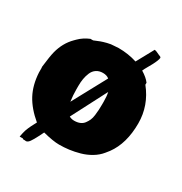

<svg xmlns="http://www.w3.org/2000/svg" viewBox="-197 -940 1104 1162"><g transform="rotate(30 355.0 -358.5)"><path d="M102.5 70.3Q104.5 57.1 107.7 44.4Q110.8 31.7 113.3 23.2Q115.7 14.6 121.8 1.2Q127.9 -12.2 130.1 -16.8Q132.3 -21.5 140.6 -37.1Q148.9 -52.7 150.4 -55.7Q82 -112.8 48.3 -175.8Q14.6 -238.8 9.8 -324.2V-353.5L8.8 -364.3Q18.1 -443.8 26.4 -475.1Q45.4 -548.3 94.7 -597.7L106.4 -609.4Q135.7 -638.7 177.7 -656.2H196.3Q223.6 -667.5 236.8 -672.6Q250 -677.7 276.6 -684.6Q303.2 -691.4 324.2 -691.4Q335.9 -691.4 353.5 -693.4Q421.4 -693.4 482.4 -673.8L547.9 -793.5Q549.8 -793.5 556.2 -791.5Q562.5 -789.6 563.5 -789.1L586.9 -778.3Q587.9 -777.8 592.3 -776.4Q596.7 -774.9 599.1 -772.7Q601.6 -770.5 601.6 -766.6Q600.1 -750 580.1 -711.9L560.5 -676.8Q551.3 -661.1 544.9 -646.5Q585.9 -621.6 604.5 -595.7V-582Q684.6 -481.9 684.6 -357.4Q684.6 -217.3 620.1 -128.9L600.6 -104.5Q578.1 -76.7 544.7 -56.6Q511.2 -36.6 473.6 -26.1Q436 -15.6 401.6 -11.2Q367.2 -6.8 333 -6.8Q291 -6.8 218.8 -25.4L201.2 9.8Q185.5 41 173.3 58.1Q161.1 75.2 148.4 75.2Q147 75.2 145 74.7Q143.1 74.2 141.6 74.2H130.9Q128.9 74.2 125 70.3ZM256.8 -349.6Q256.8 -308.1 262.7 -265.6L390.6 -502Q374 -515.6 347.7 -515.6Q320.8 -515.6 302 -502.9Q283.2 -490.2 273.9 -468Q264.6 -445.8 260.7 -422.9Q256.8 -399.9 256.8 -373ZM304.7 -186.5Q320.3 -177.7 339.8 -177.7Q362.3 -177.7 379.2 -184.8Q396 -191.9 406.5 -205.8Q417 -219.7 423.6 -234.6Q430.2 -249.5 432.9 -271.5Q435.5 -293.5 436.5 -310.1Q437.5 -326.7 437.5 -349.6V-367.2Q437.5 -404.8 431.6 -431.6Q367.7 -307.6 304.7 -186.5Z"/></g></svg>

Font: Bowlby One SC
Style: Regular
Weight: 400
Width: 1
Version: Version 1.2